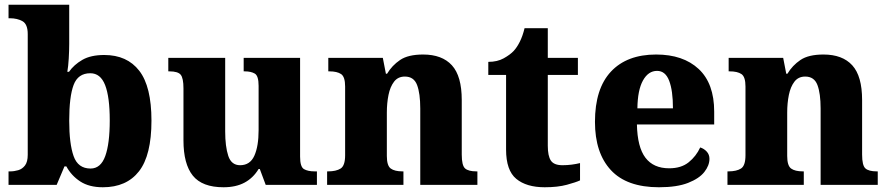

<svg xmlns="http://www.w3.org/2000/svg" viewBox="-20 -780 3748 810"><path d="M414 10Q356 10 318.5 -14.5Q281 -39 260 -78H252L219 0H16V-57H23Q40 -57 57 -62Q74 -67 85.5 -82Q97 -97 97 -127V-636Q97 -678 75 -690.5Q53 -703 21 -703H16V-760H272V-595Q272 -567 270 -533Q268 -499 264 -477H271Q292 -507 327.5 -527.5Q363 -548 420 -548Q516 -548 567.5 -481.5Q619 -415 619 -271Q619 -125 566.5 -57.5Q514 10 414 10ZM362 -69Q405 -69 424 -121.5Q443 -174 443 -272Q443 -371 423.5 -421Q404 -471 361 -471Q309 -471 290.5 -421.5Q272 -372 272 -271Q272 -174 290.5 -121.5Q309 -69 362 -69Z M923 10Q833 10 793.5 -39Q754 -88 754 -188V-407Q754 -450 742.5 -464.5Q731 -479 694 -479H690V-536H930V-226Q930 -162 943 -122.5Q956 -83 993 -83Q1035 -83 1053 -123Q1071 -163 1071 -231V-418Q1071 -460 1055 -469.5Q1039 -479 1012 -479H1008V-536H1246V-119Q1246 -76 1262.5 -66.5Q1279 -57 1307 -57H1317V0H1101L1076 -67H1071Q1048 -29 1011.5 -9.5Q975 10 923 10Z M1360 0V-57H1364Q1398 -57 1417 -69Q1436 -81 1436 -125V-415Q1436 -456 1419 -467.5Q1402 -479 1369 -479H1365V-536H1595L1608 -469H1613Q1634 -504 1668 -527Q1702 -550 1765 -550Q1845 -550 1886.5 -504.5Q1928 -459 1928 -358V-128Q1928 -82 1942 -69.5Q1956 -57 1990 -57H1994V0H1753V-322Q1753 -386 1739.5 -421.5Q1726 -457 1688 -457Q1659 -457 1642.5 -435.5Q1626 -414 1619 -379.5Q1612 -345 1612 -305V-122Q1612 -81 1628.5 -69Q1645 -57 1678 -57H1682V0Z M2278 10Q2201 10 2158 -25.5Q2115 -61 2115 -149V-464H2040V-519Q2078 -519 2105 -534Q2132 -549 2147 -565Q2161 -580 2173 -604Q2185 -628 2193 -661H2291V-536H2418V-464H2291V-165Q2291 -122 2304 -102.5Q2317 -83 2353 -83Q2373 -83 2392 -85.5Q2411 -88 2427 -92V-19Q2410 -11 2371.5 -0.5Q2333 10 2278 10Z M2760 10Q2624 10 2557 -62.5Q2490 -135 2490 -266Q2490 -406 2557.5 -478Q2625 -550 2748 -550Q2862 -550 2927.5 -489Q2993 -428 2993 -309V-255H2667Q2669 -159 2703 -114.5Q2737 -70 2803 -70Q2854 -70 2885.5 -95.5Q2917 -121 2934 -158Q2950 -153 2961.5 -140.5Q2973 -128 2973 -110Q2973 -82 2951.5 -54.5Q2930 -27 2883 -8.5Q2836 10 2760 10ZM2819 -323Q2819 -398 2803 -439.5Q2787 -481 2752 -481Q2715 -481 2692.5 -440.5Q2670 -400 2669 -323Z M3049 0V-57H3053Q3087 -57 3106 -69Q3125 -81 3125 -125V-415Q3125 -456 3108 -467.5Q3091 -479 3058 -479H3054V-536H3284L3297 -469H3302Q3323 -504 3357 -527Q3391 -550 3454 -550Q3534 -550 3575.5 -504.5Q3617 -459 3617 -358V-128Q3617 -82 3631 -69.5Q3645 -57 3679 -57H3683V0H3442V-322Q3442 -386 3428.5 -421.5Q3415 -457 3377 -457Q3348 -457 3331.5 -435.5Q3315 -414 3308 -379.5Q3301 -345 3301 -305V-122Q3301 -81 3317.5 -69Q3334 -57 3367 -57H3371V0Z"/></svg>

Font: Noto Serif ExtraBold
Style: Regular
Weight: 800
Designer: Monotype Design Team
Foundry: Monotype Imaging Inc.
Version: Version 2.014